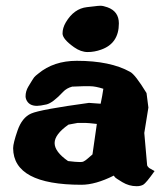

<svg xmlns="http://www.w3.org/2000/svg" viewBox="-20 -639 580 664"><path d="M351.6 -613.8Q391.1 -599.6 391.1 -558.1Q391.1 -488.8 329.6 -467.3Q306.6 -459 283.2 -459Q259.8 -459 236.3 -475.6Q196.3 -503.9 196.3 -523.2Q196.3 -542.5 207.5 -561.5Q235.8 -609.4 280.8 -614.3Q298.3 -616.2 306.2 -617.2Q319.8 -619.1 328.1 -619.1Q336.4 -619.1 351.6 -613.8ZM314.9 -210.4Q284.2 -213.9 275.9 -213.9H248.5L216.8 -208Q168.9 -174.3 168.9 -144.3Q168.9 -114.3 215.3 -82Q242.7 -78.6 256.8 -78.6Q266.1 -78.6 269 -80.6Q276.4 -84.5 281.2 -88.9Q291.5 -98.1 299.8 -105Q307.1 -158.2 314.9 -210.4ZM328.1 -280.3Q334 -308.1 337.4 -332Q309.6 -340.8 292 -340.8H266.6L229.5 -339.4Q210 -334 198.7 -321.8Q162.1 -282.7 140.6 -277.8Q118.7 -272.9 107.9 -272.9Q79.1 -272.9 70.3 -295.9Q68.4 -301.3 68.4 -305.7Q68.4 -323.7 78.1 -339.8Q87.9 -355.5 91.8 -362.3Q98.1 -373 103.8 -377.4Q109.4 -381.8 112.3 -384.3Q165.5 -428.7 245.6 -428.7Q361.3 -428.7 429.7 -390.6Q447.3 -381.8 486.3 -317.9L486.8 -316.9L493.2 -267.1L479 -179.2L488.8 -67.9Q489.3 -64 495.6 -58.1L514.6 -47.4Q484.9 -5.4 475.3 -0.2Q465.8 4.9 453.1 4.9H452.1Q426.3 4.9 403.1 -9Q379.9 -22.9 377.4 -26.4Q375 -29.8 373.5 -31.7Q310.1 0 261.7 0Q26.4 0 25.4 -126.5Q25.4 -143.6 40.8 -188Q56.2 -232.4 87.6 -246.3Q119.1 -260.3 287.6 -283.2Z"/></svg>

Font: Drukaatie burti
Style: Heavy
Weight: 800
Version: Version 0.14